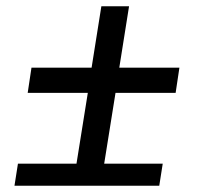

<svg xmlns="http://www.w3.org/2000/svg" viewBox="-20 -590 640 610"><path d="M26 0 37 -70H223L259 -295H68L80 -375H271L302 -570H390L359 -375H550L538 -295H347L311 -70H497L486 0Z"/></svg>

Font: JetBrains Mono NL
Style: Italic
Weight: 400
Italic angle: -9°
Monospace: yes
Designer: Philipp Nurullin, Konstantin Bulenkov
Foundry: JetBrains
Version: Version 2.305; ttfautohint (v1.8.4.7-5d5b)